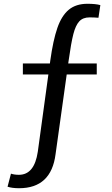

<svg xmlns="http://www.w3.org/2000/svg" viewBox="-20 -800 592 1016"><path d="M343 -478 341 -464H492V-406H333L274 16Q251 196 81 196Q44 196 20 188L38 119Q56 125 80 125Q162 125 180 3L236 -406H101V-464H244L246 -479Q261 -587 283.5 -652Q306 -717 344 -748.5Q382 -780 443 -780Q486 -780 511 -773L501 -706Q479 -708 454 -708Q419 -708 399.5 -687Q380 -666 368 -619Q356 -572 343 -478Z"/></svg>

Font: Krub Medium
Style: Regular
Weight: 500
Designer: Ekaluck Peanpanawate
Foundry: Cadson Demak Co.,Ltd.
Version: Version 1.000; ttfautohint (v1.6)